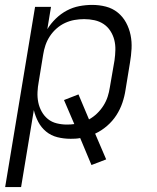

<svg xmlns="http://www.w3.org/2000/svg" viewBox="-20 -558 640 783"><path d="M1 205 123 -530H188L173 -439Q187 -462 207.5 -482Q228 -502 252.5 -515Q277 -528 303.5 -533Q330 -538 356 -538Q385 -538 412 -531Q439 -524 460 -507Q481 -490 494 -466Q507 -442 512.5 -415Q518 -388 516.5 -359.5Q515 -331 510 -302L492 -192Q488 -165 479 -138.5Q470 -112 454.5 -88Q439 -64 416.5 -44.5Q394 -25 368 -13L413 92L353 115L307 5Q297 7 287.5 7.5Q278 8 268 8Q240 8 214 1.5Q188 -5 168 -21.5Q148 -38 136 -61Q124 -84 118 -109L66 205ZM253 -50Q261 -50 268 -50.5Q275 -51 283 -52L241 -150L300 -173L343 -71Q361 -81 376 -95.5Q391 -110 402 -127.5Q413 -145 419 -163.5Q425 -182 428 -202L447 -312Q450 -333 450.5 -354.5Q451 -376 446 -395.5Q441 -415 430 -432Q419 -449 402.5 -460Q386 -471 365.5 -475.5Q345 -480 323 -480Q323 -480 323 -480Q323 -480 323 -480Q303 -480 283.5 -476.5Q264 -473 245.5 -464.5Q227 -456 211 -442Q195 -428 183.5 -410.5Q172 -393 165.5 -374Q159 -355 156 -335L138 -225Q134 -204 133 -182.5Q132 -161 136 -141Q140 -121 150 -103Q160 -85 175.5 -72.5Q191 -60 211.5 -55Q232 -50 253 -50Z"/></svg>

Font: Iosevka Curly LtExObl
Style: Regular
Weight: 300
Width: 7
Italic angle: -9°
Monospace: yes
Designer: Belleve Invis
Foundry: Belleve Invis
Version: Version 11.1.0; ttfautohint (v1.8.3)